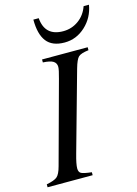

<svg xmlns="http://www.w3.org/2000/svg" viewBox="-137 -935 714 1004"><g transform="rotate(-15 220.0 -433.0)"><path d="M419 -866H448Q437 -799 388 -753.5Q339 -708 275 -708Q208 -708 177.5 -747.5Q147 -787 147 -866H176Q184 -767 283 -767Q329 -767 366 -793.5Q403 -820 419 -866ZM384 -653V-637Q342 -632 328.5 -619Q315 -606 302 -560L182 -131Q167 -78 167 -55Q167 -35 179.5 -28Q192 -21 236 -16V0H-8V-16Q34 -24 49.5 -37Q65 -50 76 -91L196 -532Q209 -578 209 -594Q209 -614 193 -624.5Q177 -635 137 -637V-653Z"/></g></svg>

Font: STIX
Style: Italic
Weight: 400
Italic angle: -16.33°
Designer: MicroPress Inc., with final additions and corrections provided by Coen Hoffman, Elsevier (retired)
Version: Version 1.1.1